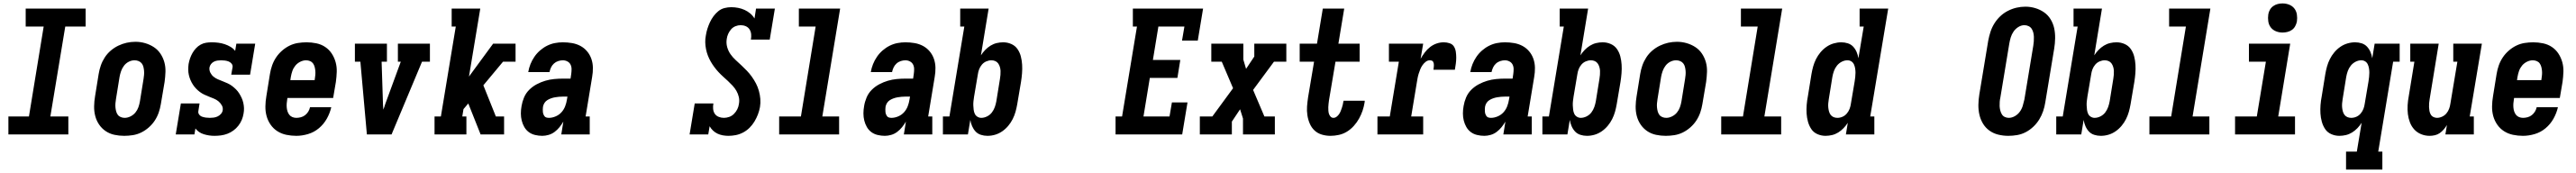

<svg xmlns="http://www.w3.org/2000/svg" viewBox="-20 -785 15040 1010"><path d="M29 0V-105H149L235 -630H130V-735H480V-630H361L274 -105H379V0Z M705 8Q676 8 648 2Q620 -4 597 -19.5Q574 -35 558.5 -58Q543 -81 536 -108Q529 -135 529.5 -164.5Q530 -194 535 -223L556 -353Q560 -378 568.5 -402.5Q577 -427 591.5 -449.5Q606 -472 626.5 -489.5Q647 -507 671 -518.5Q695 -530 720 -535.5Q745 -541 771 -541Q800 -541 827.5 -533Q855 -525 878 -510Q901 -495 916.5 -472Q932 -449 939.5 -422Q947 -395 946 -365.5Q945 -336 941 -307L919 -177Q915 -152 906.5 -127.5Q898 -103 883.5 -81Q869 -59 848.5 -41Q828 -23 804.5 -11.5Q781 0 755.5 4Q730 8 705 8ZM708 -97Q725 -97 742 -105.5Q759 -114 770.5 -128Q782 -142 788 -159Q794 -176 797 -194L818 -324Q820 -336 821 -348Q822 -360 821 -372Q820 -384 817 -395.5Q814 -407 807 -415.5Q800 -424 789 -428.5Q778 -433 766 -433Q748 -433 731.5 -424.5Q715 -416 704 -401.5Q693 -387 687 -370Q681 -353 678 -336L657 -206Q655 -194 654 -182Q653 -170 654 -158.5Q655 -147 658 -135.5Q661 -124 667.5 -115Q674 -106 685 -101.5Q696 -97 708 -97Z M1232 8Q1200 8 1169.5 -1.5Q1139 -11 1121 -35L1115 0H1006L1036 -181H1145L1138 -136Q1136 -125 1143 -116Q1150 -107 1160.5 -103.5Q1171 -100 1182 -98.5Q1193 -97 1205 -97Q1216 -97 1227.5 -98.5Q1239 -100 1250 -105Q1261 -110 1269.5 -119.5Q1278 -129 1280 -140Q1283 -156 1275 -170Q1267 -184 1255.5 -193.5Q1244 -203 1229.5 -209Q1215 -215 1201 -220.5Q1187 -226 1173 -232.5Q1159 -239 1147 -248Q1135 -257 1124.5 -268Q1114 -279 1106 -291.5Q1098 -304 1092 -318Q1086 -332 1082.5 -347.5Q1079 -363 1079 -379Q1079 -395 1081 -411Q1084 -428 1089.5 -444Q1095 -460 1103.5 -475Q1112 -490 1124 -503Q1136 -516 1151.5 -524.5Q1167 -533 1183.5 -535.5Q1200 -538 1216 -538Q1236 -538 1255 -535.5Q1274 -533 1292 -527Q1310 -521 1326 -511.5Q1342 -502 1353 -488L1360 -530H1470L1440 -349H1330L1338 -394Q1339 -405 1332 -413.5Q1325 -422 1315 -426Q1305 -430 1293.5 -431.5Q1282 -433 1271 -433Q1261 -433 1250 -431.5Q1239 -430 1229 -425Q1219 -420 1212 -411Q1205 -402 1203 -391Q1201 -375 1208 -361Q1215 -347 1226.5 -337.5Q1238 -328 1252 -322Q1266 -316 1280.5 -310.5Q1295 -305 1309 -298.5Q1323 -292 1335 -283Q1347 -274 1357.5 -263.5Q1368 -253 1376 -240.5Q1384 -228 1390.5 -214Q1397 -200 1400.5 -184.5Q1404 -169 1404.5 -153.5Q1405 -138 1402 -122Q1399 -103 1391.5 -85Q1384 -67 1371.5 -51Q1359 -35 1342.5 -23Q1326 -11 1307.5 -4Q1289 3 1270 5.5Q1251 8 1232 8Z M1710 8Q1680 8 1651.5 2Q1623 -4 1599.5 -19Q1576 -34 1560 -57Q1544 -80 1536.5 -107Q1529 -134 1529.5 -164Q1530 -194 1535 -223L1556 -353Q1560 -378 1568.5 -402.5Q1577 -427 1591.5 -449Q1606 -471 1626.5 -489Q1647 -507 1670.5 -518.5Q1694 -530 1719.5 -534Q1745 -538 1770 -538Q1799 -538 1827.5 -532Q1856 -526 1879 -510.5Q1902 -495 1917 -472Q1932 -449 1939.5 -422Q1947 -395 1946 -365.5Q1945 -336 1941 -307L1925 -213H1658L1657 -206Q1655 -194 1654 -182Q1653 -170 1654 -158Q1655 -146 1658.5 -135Q1662 -124 1669 -115Q1676 -106 1687 -101.5Q1698 -97 1710 -97Q1723 -97 1736.5 -100.5Q1750 -104 1761 -112.5Q1772 -121 1779.5 -133Q1787 -145 1790 -159H1914Q1906 -124 1888 -92Q1870 -60 1842 -36.5Q1814 -13 1779 -2.5Q1744 8 1710 8ZM1675 -317H1817L1818 -324Q1820 -336 1821 -348Q1822 -360 1821 -371.5Q1820 -383 1817 -394.5Q1814 -406 1807.5 -415Q1801 -424 1790 -428.5Q1779 -433 1767 -433Q1750 -433 1733 -424.5Q1716 -416 1704.5 -402Q1693 -388 1687 -371Q1681 -354 1678 -336Z M2122 0 2084 -425H2052V-530H2239V-425H2208L2216 -177Q2217 -169 2217 -161Q2217 -153 2218 -145Q2221 -153 2224 -161Q2227 -169 2229 -177L2320 -425H2303V-530H2490V-425H2444L2266 0Z M2517 0V-105H2554L2641 -630H2617V-735H2784L2718 -338L2859 -530H2990V-425H2917L2802 -287L2875 -105H2923V0H2786L2714 -181L2686 -148L2679 -105H2703V0Z M3146 8Q3125 8 3104 3Q3083 -2 3067 -14Q3051 -26 3041 -43.5Q3031 -61 3026 -81Q3021 -101 3021 -122.5Q3021 -144 3025 -166Q3029 -191 3039.5 -216Q3050 -241 3069.5 -260.5Q3089 -280 3113.5 -293Q3138 -306 3163.5 -313.5Q3189 -321 3215 -323.5Q3241 -326 3266 -326H3311L3315 -353Q3317 -367 3317 -381.5Q3317 -396 3311 -408Q3305 -420 3292.5 -426.5Q3280 -433 3266 -433Q3253 -433 3239 -428.5Q3225 -424 3214 -414Q3203 -404 3197 -391Q3191 -378 3188 -364H3064Q3068 -388 3077 -410.5Q3086 -433 3100 -453.5Q3114 -474 3133 -490.5Q3152 -507 3174 -518Q3196 -529 3219.5 -533.5Q3243 -538 3266 -538Q3293 -538 3319.5 -533.5Q3346 -529 3368.5 -517Q3391 -505 3407.5 -485.5Q3424 -466 3432.5 -441.5Q3441 -417 3441.5 -390Q3442 -363 3437 -335L3399 -105H3423V0H3257L3269 -75Q3259 -58 3246.5 -42.5Q3234 -27 3218 -15Q3202 -3 3183 2.5Q3164 8 3146 8Q3146 8 3146 8Q3146 8 3146 8ZM3185 -97Q3204 -97 3224 -105.5Q3244 -114 3258 -129.5Q3272 -145 3279.5 -164.5Q3287 -184 3290 -204L3293 -221H3266Q3255 -221 3243.5 -220Q3232 -219 3220.5 -217Q3209 -215 3197.5 -211Q3186 -207 3175.5 -200.5Q3165 -194 3158.5 -183.5Q3152 -173 3150 -161Q3149 -154 3149 -146.5Q3149 -139 3149.5 -132Q3150 -125 3152.5 -118.5Q3155 -112 3159 -106.5Q3163 -101 3170 -99Q3177 -97 3185 -97Z M4233 8Q4216 8 4199.5 5Q4183 2 4168.5 -5Q4154 -12 4142.5 -23Q4131 -34 4123 -48L4115 0H4006L4036 -181H4145Q4142 -165 4143.5 -149Q4145 -133 4153 -121Q4161 -109 4175.5 -103Q4190 -97 4206 -97Q4222 -97 4237.5 -102.5Q4253 -108 4265 -120Q4277 -132 4284.5 -147Q4292 -162 4294 -178Q4298 -199 4293.5 -218.5Q4289 -238 4279.5 -254.5Q4270 -271 4257 -285Q4244 -299 4230 -312Q4216 -325 4202 -337.5Q4188 -350 4175 -364Q4162 -378 4150.5 -393.5Q4139 -409 4129.5 -425.5Q4120 -442 4113 -460Q4106 -478 4102 -498Q4098 -518 4097.5 -538Q4097 -558 4101 -578Q4104 -598 4110 -617Q4116 -636 4124.5 -654.5Q4133 -673 4145.5 -690Q4158 -707 4174 -720Q4190 -733 4210 -738Q4230 -743 4249 -743Q4270 -743 4290 -739Q4310 -735 4327.5 -727Q4345 -719 4360 -706.5Q4375 -694 4385 -677L4394 -735H4504L4474 -554H4364Q4367 -570 4365.5 -585.5Q4364 -601 4356 -613.5Q4348 -626 4334 -632Q4320 -638 4304 -638Q4289 -638 4274 -632Q4259 -626 4248.5 -614Q4238 -602 4231.5 -587.5Q4225 -573 4223 -558Q4219 -533 4225.5 -510Q4232 -487 4245 -468.5Q4258 -450 4275 -434.5Q4292 -419 4308.5 -403.5Q4325 -388 4340.5 -372Q4356 -356 4369.5 -337Q4383 -318 4393.5 -298Q4404 -278 4410.5 -255Q4417 -232 4419 -208Q4421 -184 4417 -160Q4413 -138 4405 -117Q4397 -96 4385 -76Q4373 -56 4356.5 -39.5Q4340 -23 4319.5 -12Q4299 -1 4277 3.5Q4255 8 4233 8Z M4529 0V-105H4656L4742 -630H4644V-735H4885L4781 -105H4879V0Z M5146 8Q5125 8 5104 3Q5083 -2 5067 -14Q5051 -26 5041 -43.5Q5031 -61 5026 -81Q5021 -101 5021 -122.5Q5021 -144 5025 -166Q5029 -191 5039.5 -216Q5050 -241 5069.5 -260.5Q5089 -280 5113.5 -293Q5138 -306 5163.5 -313.5Q5189 -321 5215 -323.5Q5241 -326 5266 -326H5311L5315 -353Q5317 -367 5317 -381.5Q5317 -396 5311 -408Q5305 -420 5292.5 -426.5Q5280 -433 5266 -433Q5253 -433 5239 -428.5Q5225 -424 5214 -414Q5203 -404 5197 -391Q5191 -378 5188 -364H5064Q5068 -388 5077 -410.5Q5086 -433 5100 -453.5Q5114 -474 5133 -490.5Q5152 -507 5174 -518Q5196 -529 5219.5 -533.5Q5243 -538 5266 -538Q5293 -538 5319.5 -533.5Q5346 -529 5368.5 -517Q5391 -505 5407.5 -485.5Q5424 -466 5432.5 -441.5Q5441 -417 5441.5 -390Q5442 -363 5437 -335L5399 -105H5423V0H5257L5269 -75Q5259 -58 5246.5 -42.5Q5234 -27 5218 -15Q5202 -3 5183 2.5Q5164 8 5146 8Q5146 8 5146 8Q5146 8 5146 8ZM5185 -97Q5204 -97 5224 -105.5Q5244 -114 5258 -129.5Q5272 -145 5279.5 -164.5Q5287 -184 5290 -204L5293 -221H5266Q5255 -221 5243.5 -220Q5232 -219 5220.5 -217Q5209 -215 5197.5 -211Q5186 -207 5175.5 -200.5Q5165 -194 5158.5 -183.5Q5152 -173 5150 -161Q5149 -154 5149 -146.5Q5149 -139 5149.5 -132Q5150 -125 5152.5 -118.5Q5155 -112 5159 -106.5Q5163 -101 5170 -99Q5177 -97 5185 -97Z M5745 8Q5725 8 5706.5 2Q5688 -4 5675.5 -17.5Q5663 -31 5655.5 -48.5Q5648 -66 5645 -85L5631 0H5485V-105H5523L5610 -630H5586V-735H5752L5707 -462Q5718 -479 5732 -493.5Q5746 -508 5763 -518.5Q5780 -529 5799 -533.5Q5818 -538 5837 -538Q5862 -538 5884.5 -528Q5907 -518 5920.5 -498.5Q5934 -479 5940 -455.5Q5946 -432 5947.5 -407.5Q5949 -383 5947 -357.5Q5945 -332 5941 -307L5919 -177Q5915 -154 5909 -132.5Q5903 -111 5892.5 -90Q5882 -69 5866.5 -50.5Q5851 -32 5831.5 -18.5Q5812 -5 5790 1.5Q5768 8 5745 8ZM5709 -97Q5726 -97 5743 -105.5Q5760 -114 5771 -128.5Q5782 -143 5788 -160Q5794 -177 5797 -194L5818 -324Q5820 -336 5821 -348Q5822 -360 5821.5 -371.5Q5821 -383 5817.5 -394.5Q5814 -406 5807.5 -415Q5801 -424 5790.5 -428.5Q5780 -433 5768 -433Q5753 -433 5738 -426.5Q5723 -420 5712.5 -407.5Q5702 -395 5696.5 -380.5Q5691 -366 5689 -351L5667 -221Q5665 -208 5663.5 -195Q5662 -182 5662.5 -169.5Q5663 -157 5664.5 -144.5Q5666 -132 5671 -121Q5676 -110 5686.5 -103.5Q5697 -97 5709 -97Z M6493 0V-105H6531L6618 -630H6594V-735H7004L6973 -548H6881L6895 -630H6743L6711 -435H6871L6854 -330H6693L6656 -105H6808L6822 -187H6913L6882 0Z M6985 0V-105H7058L7179 -270L7113 -425H7052V-530H7239V-437L7255 -383L7303 -455V-530H7490V-425H7418L7296 -260L7362 -105H7423V0H7237V-93L7220 -147L7172 -75V0Z M7748 8Q7721 8 7696.5 0.5Q7672 -7 7654.5 -23.5Q7637 -40 7627 -63Q7617 -86 7613 -112Q7609 -138 7611 -164Q7613 -190 7617 -217L7652 -425H7568V-530H7669L7703 -735H7828L7794 -530H7918V-425H7777L7739 -199Q7738 -189 7736.5 -179Q7735 -169 7735 -159Q7735 -149 7735.5 -139Q7736 -129 7739 -120Q7742 -111 7748.5 -104Q7755 -97 7765 -97Q7775 -97 7783.5 -103.5Q7792 -110 7797.5 -118Q7803 -126 7807 -135.5Q7811 -145 7814 -154.5Q7817 -164 7819.5 -173.5Q7822 -183 7823 -192Q7824 -193 7824 -194.5Q7824 -196 7824 -197H7948Q7948 -195 7947.5 -192.5Q7947 -190 7947 -187Q7943 -162 7935 -138.5Q7927 -115 7914.5 -92.5Q7902 -70 7884 -50Q7866 -30 7844 -16.5Q7822 -3 7797 2.5Q7772 8 7748 8Z M8022 0V-105H8094L8147 -425H8089V-530H8289L8274 -442Q8285 -461 8298.5 -479Q8312 -497 8329.5 -510.5Q8347 -524 8367.5 -531Q8388 -538 8409 -538Q8427 -538 8443.5 -532.5Q8460 -527 8468.5 -513.5Q8477 -500 8479.5 -483Q8482 -466 8482 -448.5Q8482 -431 8479.5 -413Q8477 -395 8474 -378H8349Q8350 -384 8350.5 -390Q8351 -396 8351.5 -402Q8352 -408 8351 -413.5Q8350 -419 8347.5 -424Q8345 -429 8339.5 -431Q8334 -433 8328 -433Q8315 -433 8304 -424.5Q8293 -416 8285 -404.5Q8277 -393 8272 -380.5Q8267 -368 8263 -355.5Q8259 -343 8256.5 -330Q8254 -317 8252 -304L8219 -105H8289V0Z M8646 8Q8625 8 8604 3Q8583 -2 8567 -14Q8551 -26 8541 -43.5Q8531 -61 8526 -81Q8521 -101 8521 -122.5Q8521 -144 8525 -166Q8529 -191 8539.5 -216Q8550 -241 8569.5 -260.5Q8589 -280 8613.5 -293Q8638 -306 8663.5 -313.5Q8689 -321 8715 -323.5Q8741 -326 8766 -326H8811L8815 -353Q8817 -367 8817 -381.5Q8817 -396 8811 -408Q8805 -420 8792.5 -426.5Q8780 -433 8766 -433Q8753 -433 8739 -428.5Q8725 -424 8714 -414Q8703 -404 8697 -391Q8691 -378 8688 -364H8564Q8568 -388 8577 -410.5Q8586 -433 8600 -453.5Q8614 -474 8633 -490.5Q8652 -507 8674 -518Q8696 -529 8719.5 -533.5Q8743 -538 8766 -538Q8793 -538 8819.5 -533.5Q8846 -529 8868.5 -517Q8891 -505 8907.5 -485.5Q8924 -466 8932.5 -441.5Q8941 -417 8941.5 -390Q8942 -363 8937 -335L8899 -105H8923V0H8757L8769 -75Q8759 -58 8746.5 -42.5Q8734 -27 8718 -15Q8702 -3 8683 2.5Q8664 8 8646 8Q8646 8 8646 8Q8646 8 8646 8ZM8685 -97Q8704 -97 8724 -105.5Q8744 -114 8758 -129.5Q8772 -145 8779.5 -164.5Q8787 -184 8790 -204L8793 -221H8766Q8755 -221 8743.5 -220Q8732 -219 8720.5 -217Q8709 -215 8697.5 -211Q8686 -207 8675.5 -200.5Q8665 -194 8658.5 -183.5Q8652 -173 8650 -161Q8649 -154 8649 -146.5Q8649 -139 8649.5 -132Q8650 -125 8652.5 -118.5Q8655 -112 8659 -106.5Q8663 -101 8670 -99Q8677 -97 8685 -97Z M9245 8Q9225 8 9206.5 2Q9188 -4 9175.5 -17.5Q9163 -31 9155.5 -48.5Q9148 -66 9145 -85L9131 0H8985V-105H9023L9110 -630H9086V-735H9252L9207 -462Q9218 -479 9232 -493.5Q9246 -508 9263 -518.5Q9280 -529 9299 -533.5Q9318 -538 9337 -538Q9362 -538 9384.5 -528Q9407 -518 9420.5 -498.5Q9434 -479 9440 -455.5Q9446 -432 9447.5 -407.5Q9449 -383 9447 -357.5Q9445 -332 9441 -307L9419 -177Q9415 -154 9409 -132.5Q9403 -111 9392.5 -90Q9382 -69 9366.5 -50.5Q9351 -32 9331.5 -18.5Q9312 -5 9290 1.5Q9268 8 9245 8ZM9209 -97Q9226 -97 9243 -105.5Q9260 -114 9271 -128.5Q9282 -143 9288 -160Q9294 -177 9297 -194L9318 -324Q9320 -336 9321 -348Q9322 -360 9321.5 -371.5Q9321 -383 9317.5 -394.5Q9314 -406 9307.5 -415Q9301 -424 9290.5 -428.5Q9280 -433 9268 -433Q9253 -433 9238 -426.5Q9223 -420 9212.5 -407.5Q9202 -395 9196.5 -380.5Q9191 -366 9189 -351L9167 -221Q9165 -208 9163.5 -195Q9162 -182 9162.5 -169.5Q9163 -157 9164.5 -144.5Q9166 -132 9171 -121Q9176 -110 9186.5 -103.5Q9197 -97 9209 -97Z M9705 8Q9676 8 9648 2Q9620 -4 9597 -19.5Q9574 -35 9558.5 -58Q9543 -81 9536 -108Q9529 -135 9529.5 -164.5Q9530 -194 9535 -223L9556 -353Q9560 -378 9568.5 -402.5Q9577 -427 9591.5 -449.5Q9606 -472 9626.5 -489.5Q9647 -507 9671 -518.5Q9695 -530 9720 -535.5Q9745 -541 9771 -541Q9800 -541 9827.5 -533Q9855 -525 9878 -510Q9901 -495 9916.5 -472Q9932 -449 9939.5 -422Q9947 -395 9946 -365.5Q9945 -336 9941 -307L9919 -177Q9915 -152 9906.5 -127.5Q9898 -103 9883.5 -81Q9869 -59 9848.5 -41Q9828 -23 9804.5 -11.5Q9781 0 9755.5 4Q9730 8 9705 8ZM9708 -97Q9725 -97 9742 -105.5Q9759 -114 9770.5 -128Q9782 -142 9788 -159Q9794 -176 9797 -194L9818 -324Q9820 -336 9821 -348Q9822 -360 9821 -372Q9820 -384 9817 -395.5Q9814 -407 9807 -415.5Q9800 -424 9789 -428.5Q9778 -433 9766 -433Q9748 -433 9731.5 -424.5Q9715 -416 9704 -401.5Q9693 -387 9687 -370Q9681 -353 9678 -336L9657 -206Q9655 -194 9654 -182Q9653 -170 9654 -158.5Q9655 -147 9658 -135.5Q9661 -124 9667.5 -115Q9674 -106 9685 -101.5Q9696 -97 9708 -97Z M10029 0V-105H10156L10242 -630H10144V-735H10385L10281 -105H10379V0Z M10638 8Q10613 8 10590.5 -2Q10568 -12 10555 -31.5Q10542 -51 10535.5 -74.5Q10529 -98 10527.5 -122.5Q10526 -147 10528 -172.5Q10530 -198 10535 -223L10556 -353Q10560 -376 10566 -397.5Q10572 -419 10582.5 -440Q10593 -461 10608.5 -479.5Q10624 -498 10643.5 -511.5Q10663 -525 10685.5 -531.5Q10708 -538 10730 -538Q10750 -538 10768.5 -532Q10787 -526 10799.5 -512.5Q10812 -499 10819.5 -481.5Q10827 -464 10830 -445L10861 -630H10837V-735H11004L10899 -105H10923V0H10757L10768 -68Q10757 -51 10743 -36.5Q10729 -22 10712 -11.5Q10695 -1 10676 3.5Q10657 8 10638 8ZM10707 -97Q10723 -97 10737.5 -103.5Q10752 -110 10762.5 -122.5Q10773 -135 10778.5 -149.5Q10784 -164 10786 -179L10808 -309Q10810 -322 10811.5 -335Q10813 -348 10813 -360.5Q10813 -373 10811 -385.5Q10809 -398 10804 -409Q10799 -420 10789 -426.5Q10779 -433 10766 -433Q10749 -433 10732.5 -424.5Q10716 -416 10704.5 -401.5Q10693 -387 10687 -370Q10681 -353 10678 -336L10657 -206Q10655 -194 10654 -182Q10653 -170 10654 -158.5Q10655 -147 10658 -135.5Q10661 -124 10667.5 -115Q10674 -106 10684.5 -101.5Q10695 -97 10707 -97Z M11705 8Q11675 8 11646.5 1Q11618 -6 11595 -22.5Q11572 -39 11557.5 -63Q11543 -87 11536.5 -115Q11530 -143 11530.5 -173.5Q11531 -204 11536 -234L11588 -548Q11593 -574 11601 -599Q11609 -624 11623.5 -647.5Q11638 -671 11658 -690Q11678 -709 11702.5 -721.5Q11727 -734 11752.5 -740Q11778 -746 11805 -746Q11835 -746 11863 -737.5Q11891 -729 11914 -713Q11937 -697 11952 -672.5Q11967 -648 11973 -620Q11979 -592 11978.5 -561.5Q11978 -531 11973 -501L11921 -187Q11917 -161 11908.5 -136Q11900 -111 11886 -88Q11872 -65 11851.5 -45.5Q11831 -26 11807 -13.5Q11783 -1 11757 3.5Q11731 8 11705 8ZM11708 -97Q11726 -97 11743.5 -107Q11761 -117 11772.5 -133Q11784 -149 11789.5 -167.5Q11795 -186 11799 -204L11851 -518Q11853 -531 11854 -544Q11855 -557 11854.5 -570Q11854 -583 11851 -595Q11848 -607 11841.5 -617Q11835 -627 11823.5 -632.5Q11812 -638 11799 -638Q11781 -638 11764 -627.5Q11747 -617 11736 -601Q11725 -585 11719.5 -567Q11714 -549 11711 -531L11659 -217Q11656 -204 11655 -191Q11654 -178 11654.5 -165.5Q11655 -153 11658 -141Q11661 -129 11667 -118.5Q11673 -108 11684 -102.5Q11695 -97 11708 -97Z M12245 8Q12225 8 12206.5 2Q12188 -4 12175.5 -17.5Q12163 -31 12155.5 -48.5Q12148 -66 12145 -85L12131 0H11985V-105H12023L12110 -630H12086V-735H12252L12207 -462Q12218 -479 12232 -493.5Q12246 -508 12263 -518.5Q12280 -529 12299 -533.5Q12318 -538 12337 -538Q12362 -538 12384.5 -528Q12407 -518 12420.5 -498.5Q12434 -479 12440 -455.5Q12446 -432 12447.5 -407.5Q12449 -383 12447 -357.5Q12445 -332 12441 -307L12419 -177Q12415 -154 12409 -132.5Q12403 -111 12392.5 -90Q12382 -69 12366.5 -50.5Q12351 -32 12331.5 -18.5Q12312 -5 12290 1.5Q12268 8 12245 8ZM12209 -97Q12226 -97 12243 -105.5Q12260 -114 12271 -128.5Q12282 -143 12288 -160Q12294 -177 12297 -194L12318 -324Q12320 -336 12321 -348Q12322 -360 12321.5 -371.5Q12321 -383 12317.5 -394.5Q12314 -406 12307.5 -415Q12301 -424 12290.5 -428.5Q12280 -433 12268 -433Q12253 -433 12238 -426.5Q12223 -420 12212.5 -407.5Q12202 -395 12196.5 -380.5Q12191 -366 12189 -351L12167 -221Q12165 -208 12163.5 -195Q12162 -182 12162.5 -169.5Q12163 -157 12164.5 -144.5Q12166 -132 12171 -121Q12176 -110 12186.5 -103.5Q12197 -97 12209 -97Z M12529 0V-105H12656L12742 -630H12644V-735H12885L12781 -105H12879V0Z M13029 0V-105H13156L13209 -425H13110V-530H13351L13281 -105H13379V0ZM13306 -595Q13286 -595 13267.5 -602.5Q13249 -610 13237.5 -625Q13226 -640 13223 -660Q13220 -680 13223 -701Q13225 -715 13232.5 -728Q13240 -741 13252 -749.5Q13264 -758 13278 -761.5Q13292 -765 13306 -765Q13327 -765 13345.5 -757.5Q13364 -750 13375.5 -735Q13387 -720 13390 -700Q13393 -680 13390 -659Q13387 -645 13380 -632Q13373 -619 13361 -610.5Q13349 -602 13334.5 -598.5Q13320 -595 13306 -595Z M13677 205V100H13740L13768 -68Q13757 -51 13743 -36.5Q13729 -22 13712 -11.5Q13695 -1 13676 3.5Q13657 8 13638 8Q13613 8 13590.5 -2Q13568 -12 13555 -31.5Q13542 -51 13535.5 -74.5Q13529 -98 13527.5 -122.5Q13526 -147 13528 -172.5Q13530 -198 13535 -223L13556 -353Q13560 -376 13566 -397.5Q13572 -419 13582.5 -440Q13593 -461 13608.5 -479.5Q13624 -498 13643.5 -511.5Q13663 -525 13685.5 -531.5Q13708 -538 13730 -538Q13750 -538 13768.5 -532Q13787 -526 13799.5 -512.5Q13812 -499 13819.5 -481.5Q13827 -464 13830 -445L13844 -530H13990V-425H13952L13865 100H13889V205ZM13707 -97Q13723 -97 13737.5 -103.5Q13752 -110 13762.5 -122.5Q13773 -135 13778.5 -149.5Q13784 -164 13786 -179L13808 -309Q13810 -322 13811.5 -335Q13813 -348 13813 -360.5Q13813 -373 13811 -385.5Q13809 -398 13804 -409Q13799 -420 13789 -426.5Q13779 -433 13766 -433Q13749 -433 13732.5 -424.5Q13716 -416 13704.5 -401.5Q13693 -387 13687 -370Q13681 -353 13678 -336L13657 -206Q13655 -194 13654 -182Q13653 -170 13654 -158.5Q13655 -147 13658 -135.5Q13661 -124 13667.5 -115Q13674 -106 13684.5 -101.5Q13695 -97 13707 -97Z M14165 8Q14139 8 14115.5 -1.5Q14092 -11 14075.5 -29Q14059 -47 14050 -70.5Q14041 -94 14038 -119Q14035 -144 14036.5 -170.5Q14038 -197 14043 -223L14076 -425H14052V-530H14218L14165 -206Q14163 -195 14162 -183Q14161 -171 14161.5 -159.5Q14162 -148 14164 -137Q14166 -126 14171.5 -116.5Q14177 -107 14187 -102Q14197 -97 14208 -97Q14223 -97 14238 -104Q14253 -111 14263 -123Q14273 -135 14278.5 -149.5Q14284 -164 14286 -179L14327 -425H14303V-530H14470L14399 -105H14423V0H14257L14266 -55Q14258 -42 14247.5 -29.5Q14237 -17 14224 -8Q14211 1 14195.5 4.5Q14180 8 14165 8Z M14710 8Q14680 8 14651.5 2Q14623 -4 14599.5 -19Q14576 -34 14560 -57Q14544 -80 14536.5 -107Q14529 -134 14529.5 -164Q14530 -194 14535 -223L14556 -353Q14560 -378 14568.5 -402.5Q14577 -427 14591.5 -449Q14606 -471 14626.5 -489Q14647 -507 14670.5 -518.5Q14694 -530 14719.5 -534Q14745 -538 14770 -538Q14799 -538 14827.5 -532Q14856 -526 14879 -510.5Q14902 -495 14917 -472Q14932 -449 14939.5 -422Q14947 -395 14946 -365.5Q14945 -336 14941 -307L14925 -213H14658L14657 -206Q14655 -194 14654 -182Q14653 -170 14654 -158Q14655 -146 14658.5 -135Q14662 -124 14669 -115Q14676 -106 14687 -101.5Q14698 -97 14710 -97Q14723 -97 14736.5 -100.5Q14750 -104 14761 -112.5Q14772 -121 14779.5 -133Q14787 -145 14790 -159H14914Q14906 -124 14888 -92Q14870 -60 14842 -36.5Q14814 -13 14779 -2.5Q14744 8 14710 8ZM14675 -317H14817L14818 -324Q14820 -336 14821 -348Q14822 -360 14821 -371.5Q14820 -383 14817 -394.5Q14814 -406 14807.5 -415Q14801 -424 14790 -428.5Q14779 -433 14767 -433Q14750 -433 14733 -424.5Q14716 -416 14704.5 -402Q14693 -388 14687 -371Q14681 -354 14678 -336Z"/></svg>

Font: Iosevka Slab Extrabold Oblique
Style: Regular
Weight: 800
Italic angle: -9°
Monospace: yes
Designer: Belleve Invis
Foundry: Belleve Invis
Version: Version 11.1.1; ttfautohint (v1.8.3)